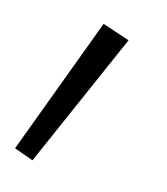

<svg xmlns="http://www.w3.org/2000/svg" viewBox="-73 -382 466 536"><g transform="rotate(15 159.5 -113.5)"><path d="M162.1 -323.2 241.2 -296.9 68.8 96.2 13.2 76.2Z"/></g></svg>

Font: FiraGO
Style: Regular
Weight: 400
Designer: bBox Type
Foundry: bBox Type GmbH
Version: Version 1.001;PS 001.001;hotconv 1.0.88;makeotf.lib2.5.64775